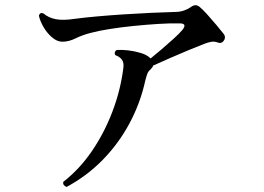

<svg xmlns="http://www.w3.org/2000/svg" viewBox="-20 -709 1040 755"><path d="M242 26Q235 24 231 18.5Q227 13 229 6Q293 -44 341.5 -115Q390 -186 422 -270Q454 -354 465 -441Q468 -462 459.5 -474Q451 -486 434 -492Q430 -497 431.5 -503Q433 -509 438 -512Q458 -514 483.5 -511Q509 -508 532.5 -501Q556 -494 568 -483Q569 -482 570 -481Q571 -480 572 -479Q592 -495 616.5 -516Q641 -537 663 -557Q685 -577 697 -591Q717 -616 689 -617Q651 -618 603.5 -615Q556 -612 506 -607Q456 -602 412 -595Q368 -588 338 -580Q303 -571 277 -558Q251 -545 225 -545Q204 -545 183.5 -563Q163 -581 149.5 -605.5Q136 -630 133 -648Q138 -662 151 -656Q171 -639 199.5 -633.5Q228 -628 274 -635Q312 -640 362 -644.5Q412 -649 466.5 -652.5Q521 -656 573.5 -658.5Q626 -661 668 -662Q687 -662 703 -667.5Q719 -673 730 -681Q741 -689 749.5 -688.5Q758 -688 766 -681Q777 -672 795.5 -651.5Q814 -631 832 -609.5Q850 -588 860 -575Q865 -568 864.5 -561Q864 -554 860 -549Q851 -536 836 -542Q822 -547 810 -544.5Q798 -542 787 -538Q763 -529 724.5 -513Q686 -497 647 -480Q608 -463 582 -451Q581 -445 572 -436Q563 -429 559 -418Q555 -407 551 -391Q532 -304 489.5 -224.5Q447 -145 384.5 -81Q322 -17 242 26Z"/></svg>

Font: Zen Old Mincho SemiBold
Style: Regular
Weight: 600
Version: Version 1.500